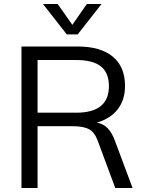

<svg xmlns="http://www.w3.org/2000/svg" viewBox="-20 -946 733 966"><path d="M647 0H560L472 -237Q456 -281 427.5 -296Q399 -311 347 -311H169V0H88V-712H371Q486 -712 547.5 -661Q609 -610 609 -514Q609 -444 572.5 -396.5Q536 -349 467 -329Q498 -324 520 -302.5Q542 -281 557 -241ZM364 -379Q528 -379 528 -513Q528 -579 488 -611.5Q448 -644 364 -644H169V-379ZM417 -926H491L371 -773H316L196 -926H270L344 -821Z"/></svg>

Font: Muli-Regular
Style: Regular
Weight: 400
Version: Version 2.000